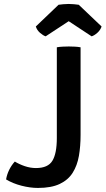

<svg xmlns="http://www.w3.org/2000/svg" viewBox="-20 -916 520 946"><path d="M53 -120Q75 -106.5 102.5 -97.2Q130 -88 157 -88Q216.5 -88 238.2 -124Q260 -160 260 -236V-683Q273.5 -685.5 290 -686.2Q306.5 -687 319 -687Q332 -687 347.8 -686.2Q363.5 -685.5 377 -683V-251Q377 -195.5 368.8 -148Q360.5 -100.5 338.2 -65Q316 -29.5 274.5 -9.8Q233 10 167 10Q128.5 10 85.8 -1Q43 -12 10 -32Q14 -56 25.2 -79Q36.5 -102 53 -120ZM368 -892.5 480.5 -785.5Q474.5 -767.5 459.5 -754.2Q444.5 -741 431.5 -737L318.5 -811.5L205 -737Q192.5 -741 177.2 -754.2Q162 -767.5 156.5 -785.5L268.5 -892.5Q279 -894 292 -895.2Q305 -896.5 318.5 -896.5Q332 -896.5 344.8 -895.2Q357.5 -894 368 -892.5Z"/></svg>

Font: Signika Light Medium
Style: Regular
Weight: 500
Version: Version 2.003;gftools[0.9.32]